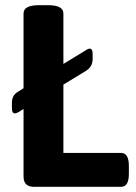

<svg xmlns="http://www.w3.org/2000/svg" viewBox="-20 -722 526 742"><path d="M165 -702Q225 -702 225 -670V-475L312 -528Q316 -531 320 -532.5Q324 -534 327 -534Q338 -534 338 -514V-494Q338 -464 312 -448L225 -395V-131H448Q478 -131 478 -81V-50Q478 0 448 0H111Q71 0 71 -40V-301L52 -289Q44 -284 37 -284Q26 -284 26 -304V-324Q26 -340 32 -350.5Q38 -361 52 -369L71 -381V-670Q71 -702 131 -702Z"/></svg>

Font: Asap VF Beta
Style: Regular
Weight: 400
Designer: Pablo Cosgaya
Foundry: Pablo Cosgaya
Version: Version 1.007